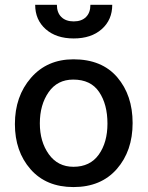

<svg xmlns="http://www.w3.org/2000/svg" viewBox="-20 -757 604 786"><path d="M280.8 8.8Q393.6 8.8 458.3 -65.2Q522.9 -139.2 522.9 -253.2Q522.9 -367.2 460 -440.7Q397 -514.2 280.8 -514.2Q172.9 -514.2 106.9 -438.5Q41 -362.8 41 -249Q41 -137.2 105 -64.2Q168.9 8.8 280.8 8.8ZM279.8 -431.2Q351.6 -431.2 385.7 -380.6Q419.9 -330.1 419.9 -251Q419.9 -173.8 384.3 -124Q348.6 -74.2 280.8 -74.2Q216.8 -74.2 179.9 -125.5Q143.1 -176.8 143.1 -252Q143.1 -328.1 179 -379.6Q214.8 -431.2 279.8 -431.2ZM439.5 -737.3H350.1Q350.1 -705.1 332 -687.3Q314 -669.4 281.7 -669.4Q249.5 -669.4 231.2 -687.3Q212.9 -705.1 212.9 -737.3H124Q124 -675.8 167 -637.7Q210 -599.6 281.7 -599.6Q353.5 -599.6 396.5 -637.7Q439.5 -675.8 439.5 -737.3Z"/></svg>

Font: FAU Chimera Medium
Style: Regular
Weight: 500
Version: Version 1.002;hotconv 1.0.117;makeotfexe 2.5.65602